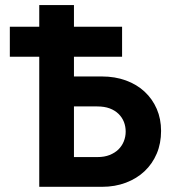

<svg xmlns="http://www.w3.org/2000/svg" viewBox="-20 -722 674 742"><path d="M131.7 0H373.8Q424.5 0 466.6 -16Q508.8 -32 538.9 -60.5Q569 -89 585.8 -128.5Q602.5 -168 602.5 -216Q602.5 -262.5 585.8 -301.1Q569 -339.7 538.9 -367.7Q508.8 -395.7 466.6 -411.1Q424.5 -426.5 373.8 -426.5H265.8V-502.7H451.8V-618.8H265.8V-702.3H131.7V-618.8H18V-502.7H131.7ZM357 -115H265.8V-310.7H355.5Q383.5 -310.7 403.9 -303.1Q424.2 -295.5 438.1 -281.9Q452 -268.2 458.9 -250.7Q465.7 -233.2 465.7 -213.5Q465.7 -193.8 458.5 -175.8Q451.2 -157.8 437.7 -144.5Q424.2 -131.3 403.9 -123.1Q383.5 -115 357 -115Z"/></svg>

Font: Tilda Sans VF
Style: Regular
Weight: 400
Designer: ParaType Ltd
Foundry: ParaType Ltd
Version: Version 1.010